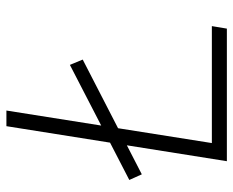

<svg xmlns="http://www.w3.org/2000/svg" viewBox="-86 -660 745 614"><g transform="rotate(-90 287.0 -352.5)"><path d="M79 0 191 -705H241L137 -48H511L503 0ZM37 -272 19 -312 387 -502 404 -461Z"/></g></svg>

Font: Nunito Sans 7pt ExtraLight
Style: Italic
Weight: 250
Italic angle: -9°
Designer: Vernon Adams
Foundry: Vernon Adams
Version: Version 3.101;gftools[0.9.27]